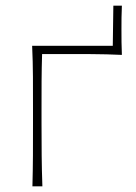

<svg xmlns="http://www.w3.org/2000/svg" viewBox="-20 -655 477 675"><path d="M94 0Q95.5 -56.5 95.8 -108.5Q96 -160.5 96 -221V-271Q96 -332 95.8 -385Q95.5 -438 93 -494H376.5L378.5 -635H408.5Q407.5 -614 407.2 -593.2Q407 -572.5 407 -551.5Q407 -529.5 407.2 -507Q407.5 -484.5 408.5 -462Q355.5 -464.5 301.2 -464.8Q247 -465 196 -465H128Q126.5 -416.5 126.2 -370.8Q126 -325 126 -271V-221Q126 -160.5 126.5 -108.5Q127 -56.5 129 0Z"/></svg>

Font: Commissioner Flair Thin
Style: Regular
Weight: 100
Designer: Kostas Bartsokas
Foundry: Kostas Bartsokas
Version: Version 1.000; ttfautohint (v1.8.3)